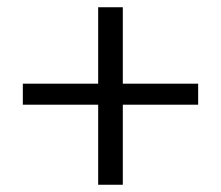

<svg xmlns="http://www.w3.org/2000/svg" viewBox="-20 -510 610 530"><path d="M43 -221V-279H251V-490H319V-279H527V-221H319V0H251V-221Z"/></svg>

Font: Heuristica
Style: Regular
Weight: 400
Version: Version 1.0.1 ; ttfautohint (v1.4.1)